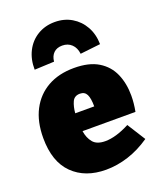

<svg xmlns="http://www.w3.org/2000/svg" viewBox="-152 -916 856 1026"><g transform="rotate(-20 276.0 -403.0)"><path d="M273 15Q155 15 84.5 -54.5Q14 -124 14 -259Q14 -352 48.5 -418Q83 -484 146 -519.5Q209 -555 296 -555Q381 -555 433.5 -523Q486 -491 510 -436Q534 -381 534 -312Q534 -269 525 -222H224Q230 -182 251.5 -156Q273 -130 321 -130Q381 -130 460 -171L525 -68Q464 -26 400 -5.5Q336 15 273 15ZM279 -415Q247 -415 235 -388.5Q223 -362 220 -325H328Q328 -371 317 -393Q306 -415 279 -415ZM283 -821Q337 -821 379 -796Q421 -771 445.5 -727.5Q470 -684 471 -627L356 -614Q352 -649 331 -669Q310 -689 278 -689Q247 -689 229 -671.5Q211 -654 208 -623L96 -618Q95 -677 118.5 -723Q142 -769 185 -795Q228 -821 283 -821Z"/></g></svg>

Font: Bitter Black
Style: Regular
Weight: 900
Designer: Sol Matas, and Bitter project Authors
Foundry: Sol Matas
Version: Version 2.001